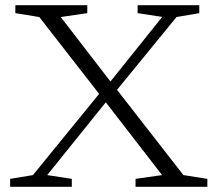

<svg xmlns="http://www.w3.org/2000/svg" viewBox="-20 -718 832 738"><path d="M400 -341.5 161.5 -45 256 -30.5V0H19V-30.5L106.5 -45L374 -373L392 -389L603.5 -653L509 -667.5V-698H746V-667.5L658.5 -652.5L416.5 -356.5ZM603 -45 378 -336 368.5 -347.5 131 -652.5 39 -667.5V-698H315.5V-667.5L213.5 -652.5L412 -395L421 -384L685 -45L777 -30.5V0H501V-30.5Z"/></svg>

Font: Newsreader 9pt Light
Style: Regular
Weight: 300
Designer: Hugues Gentile
Foundry: Production Type
Version: Version 1.003